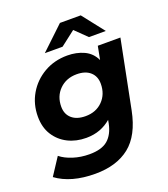

<svg xmlns="http://www.w3.org/2000/svg" viewBox="-175 -869 1043 1189"><g transform="rotate(-20 346.0 -274.5)"><path d="M248 202Q88 202 -8 131L66 18Q98 44 148 60Q198 76 255 76Q336 76 376.5 41Q417 6 431 -63L435 -85Q403 -57 362 -41.5Q321 -26 271 -26Q204 -26 150.5 -53Q97 -80 65 -130.5Q33 -181 33 -252Q33 -334 72 -400.5Q111 -467 179 -506.5Q247 -546 333 -546Q393 -546 442 -523.5Q491 -501 515 -450L532 -538H681L592 -90Q561 65 474.5 133.5Q388 202 248 202ZM313 -154Q382 -154 425.5 -198Q469 -242 469 -311Q469 -360 437 -388.5Q405 -417 348 -417Q279 -417 234.5 -373Q190 -329 190 -260Q190 -211 222.5 -182.5Q255 -154 313 -154ZM208 -607 360 -751H497L610 -607H499L422 -682L325 -607Z"/></g></svg>

Font: Montserrat
Style: Bold Italic
Weight: 700
Italic angle: -11.3°
Designer: Julieta Ulanovsky
Foundry: Julieta Ulanovsky
Version: Version 9.000; ttfautohint (v1.8.4.7-5d5b)